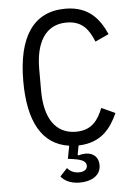

<svg xmlns="http://www.w3.org/2000/svg" viewBox="-60 -756 721 1009"><g transform="rotate(-5 300.0 -251.5)"><path d="M323 -637C408 -637 441 -586 466 -524L538 -557C504 -633 451 -710 323 -710C153 -710 70 -581 70 -349C70 -136 139 -11 281 9L268 77L296 81C352 89 364 104 364 122C364 143 345 153 320 153C291 153 271 140 259 125L221 166C235 185 266 207 320 207C379 207 431 181 431 124C431 81 402 58 363 58C351 58 337 60 324 64L321 61L330 12C453 9 504 -66 538 -141L466 -174C441 -112 408 -61 323 -61C212 -61 159 -152 159 -292V-406C159 -546 212 -637 323 -637Z"/></g></svg>

Font: IBM Plex Mono
Style: Regular
Weight: 400
Monospace: yes
Designer: Mike Abbink, Paul van der Laan, Pieter van Rosmalen
Foundry: Bold Monday
Version: Version 2.004